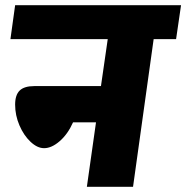

<svg xmlns="http://www.w3.org/2000/svg" viewBox="-20 -716 714 736"><path d="M655 -566H569L490 0H313L348 -247H260Q240 -202 209 -175Q178 -148 149 -148Q123 -148 97 -172.5Q71 -197 54.5 -235.5Q38 -274 38 -315Q38 -352 55.5 -369Q73 -386 112 -386H367L393 -566H20L38 -696H674Z"/></svg>

Font: FiraGO Heavy
Style: Italic
Weight: 900
Italic angle: -8°
Designer: bBox Type GmbH
Foundry: bBox Type GmbH
Version: Version 1.001